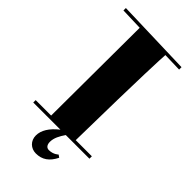

<svg xmlns="http://www.w3.org/2000/svg" viewBox="-269 -760 1010 1010"><g transform="rotate(45 236.5 -255.0)"><path d="M27 3H229C182 40 159 78 159 116C159 155 188 183 226 183C273 183 305 160 329 112L315 102C315 102 296 122 262 122C245 122 235 109 235 87C235 58 250 31 269 3H445V-15H325C333 -513 340 -639 342 -665L447 -662V-680L20 -693V-675L145 -671L142 -15H27Z"/></g></svg>

Font: Purple Purse
Style: Regular
Weight: 400
Designer: Astigmatic (AOETI)
Foundry: Astigmatic (AOETI)
Version: Version 1.000